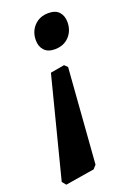

<svg xmlns="http://www.w3.org/2000/svg" viewBox="-147 -525 561 820"><g transform="rotate(-20 133.0 -115.5)"><path d="M184.7 -473Q216.9 -473 232.7 -455.3Q248.5 -437.6 248.5 -409.5Q248.5 -369.8 223.8 -343.9Q199.2 -318 158.7 -318Q127.5 -318 111.2 -335.6Q94.9 -353.3 94.9 -381.9Q94.9 -421.2 119.8 -447.1Q144.7 -473 184.7 -473ZM152.8 204.1 138.4 220.4 6.2 242 -8.1 224.2 108.1 -229.9 171.8 -241 185.4 -227.6Z"/></g></svg>

Font: Alegreya
Style: Italic
Weight: 400
Italic angle: -7°
Designer: Juan Pablo del Peral
Foundry: Huerta Tipografica
Version: Version 2.009